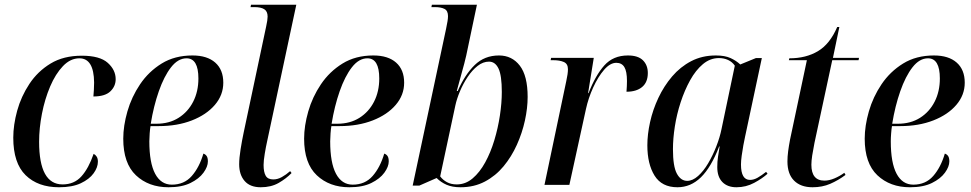

<svg xmlns="http://www.w3.org/2000/svg" viewBox="-20 -780 4095 810"><path d="M229 10Q140 10 88 -41Q36 -92 36 -199Q36 -253 52.5 -313Q69 -373 104 -426Q139 -479 193.5 -512Q248 -545 325 -545Q401 -545 434.5 -515Q468 -485 468 -446Q468 -416 445.5 -394.5Q423 -373 374 -373Q375 -385 376 -400Q377 -415 377 -432Q376 -534 315 -534Q277 -534 245.5 -501Q214 -468 191.5 -415Q169 -362 157 -300.5Q145 -239 145 -182Q145 -2 244 -2Q293 -2 323.5 -36Q354 -70 375 -131Q383 -127 388 -119Q393 -111 393 -98Q393 -74 375 -49Q357 -24 321 -7Q285 10 229 10Z M691 10Q607 10 553.5 -40.5Q500 -91 500 -195Q500 -249 517.5 -310Q535 -371 571 -424.5Q607 -478 662 -512Q717 -546 792 -546Q854 -546 888 -516Q922 -486 922 -431Q922 -379 886.5 -337.5Q851 -296 789.5 -272Q728 -248 650 -248H615Q613 -237 611.5 -217.5Q610 -198 610 -184Q610 -93 634.5 -47Q659 -1 705 -1Q757 -1 789 -37.5Q821 -74 838 -132Q847 -129 852 -121.5Q857 -114 857 -99Q857 -77 838.5 -51.5Q820 -26 783.5 -8Q747 10 691 10ZM640 -258Q694 -258 733.5 -283Q773 -308 795 -351Q817 -394 817 -449Q817 -534 767 -534Q731 -534 701.5 -496Q672 -458 650 -395Q628 -332 616 -258Z M1080 10Q1035 10 1012 -16.5Q989 -43 989 -87Q989 -113 995 -150.5Q1001 -188 1008 -221L1103 -669Q1109 -696 1109 -710Q1109 -732 1095 -741Q1081 -750 1053 -750H1037L1039 -760H1230L1107 -184Q1102 -162 1097 -132Q1092 -102 1092 -84Q1092 -54 1101 -38.5Q1110 -23 1133 -23Q1151 -23 1169 -33Q1187 -43 1204 -58L1210 -50Q1188 -27 1156 -8.5Q1124 10 1080 10Z M1454 10Q1370 10 1316.5 -40.5Q1263 -91 1263 -195Q1263 -249 1280.5 -310Q1298 -371 1334 -424.5Q1370 -478 1425 -512Q1480 -546 1555 -546Q1617 -546 1651 -516Q1685 -486 1685 -431Q1685 -379 1649.5 -337.5Q1614 -296 1552.5 -272Q1491 -248 1413 -248H1378Q1376 -237 1374.5 -217.5Q1373 -198 1373 -184Q1373 -93 1397.5 -47Q1422 -1 1468 -1Q1520 -1 1552 -37.5Q1584 -74 1601 -132Q1610 -129 1615 -121.5Q1620 -114 1620 -99Q1620 -77 1601.5 -51.5Q1583 -26 1546.5 -8Q1510 10 1454 10ZM1403 -258Q1457 -258 1496.5 -283Q1536 -308 1558 -351Q1580 -394 1580 -449Q1580 -534 1530 -534Q1494 -534 1464.5 -496Q1435 -458 1413 -395Q1391 -332 1379 -258Z M1923 10Q1888 10 1864 -0.5Q1840 -11 1822 -29L1749 3H1721L1862 -659Q1866 -678 1868 -690.5Q1870 -703 1870 -712Q1870 -735 1855 -742.5Q1840 -750 1815 -750H1800L1802 -760H1992L1947 -546Q1940 -515 1928 -473Q1916 -431 1907 -396H1911Q1941 -465 1982.5 -505.5Q2024 -546 2085 -546Q2140 -546 2173 -503Q2206 -460 2206 -371Q2206 -324 2194.5 -271.5Q2183 -219 2160.5 -169Q2138 -119 2104.5 -78.5Q2071 -38 2025.5 -14Q1980 10 1923 10ZM1907 -2Q1944 -2 1974 -27.5Q2004 -53 2027 -95Q2050 -137 2065.5 -188.5Q2081 -240 2089 -293Q2097 -346 2097 -392Q2097 -462 2083 -491Q2069 -520 2043 -520Q2018 -520 1995 -502Q1972 -484 1953 -455.5Q1934 -427 1920.5 -395Q1907 -363 1901 -335L1837 -36Q1848 -21 1865.5 -11.5Q1883 -2 1907 -2Z M2369 -438Q2376 -469 2376 -488Q2376 -511 2358.5 -518.5Q2341 -526 2315 -526H2303L2305 -536H2485L2461 -387H2463Q2492 -462 2529.5 -504Q2567 -546 2629 -546Q2672 -546 2692.5 -525.5Q2713 -505 2713 -472Q2713 -433 2689 -413Q2665 -393 2623 -393Q2624 -406 2624.5 -417Q2625 -428 2625 -438Q2625 -479 2614 -497Q2603 -515 2580 -515Q2554 -515 2528.5 -485.5Q2503 -456 2482.5 -411Q2462 -366 2452 -320L2382 0H2277Z M2838 10Q2772 10 2741.5 -39Q2711 -88 2711 -167Q2711 -213 2722.5 -265Q2734 -317 2757.5 -367Q2781 -417 2815.5 -457.5Q2850 -498 2896 -522Q2942 -546 3000 -546Q3038 -546 3062 -535Q3086 -524 3103 -508L3169 -535H3194L3123 -202Q3120 -189 3116 -167Q3112 -145 3109 -123Q3106 -101 3106 -86Q3106 -21 3144 -21Q3160 -21 3176.5 -30.5Q3193 -40 3212 -55L3218 -47Q3196 -27 3161.5 -8.5Q3127 10 3087 10Q3049 10 3027.5 -12Q3006 -34 3006 -75Q3006 -98 3009 -118Q3012 -138 3016 -162H3014Q2980 -74 2937 -32Q2894 10 2838 10ZM2879 -17Q2902 -17 2925 -37.5Q2948 -58 2967.5 -91Q2987 -124 3002 -162.5Q3017 -201 3024 -236L3080 -503Q3069 -519 3051.5 -527Q3034 -535 3013 -535Q2976 -535 2945.5 -509.5Q2915 -484 2891.5 -441.5Q2868 -399 2851.5 -348.5Q2835 -298 2827 -246.5Q2819 -195 2819 -151Q2819 -78 2835.5 -47.5Q2852 -17 2879 -17Z M3408 10Q3358 10 3330 -18Q3302 -46 3302 -99Q3302 -119 3305 -142Q3308 -165 3313 -191L3384 -526H3308L3310 -534Q3380 -534 3430.5 -564Q3481 -594 3512 -666H3521L3494 -536H3604L3602 -526H3491L3416 -177Q3410 -147 3406.5 -124Q3403 -101 3403 -85Q3403 -18 3458 -18Q3478 -18 3500.5 -27.5Q3523 -37 3542 -51L3547 -42Q3516 -19 3482.5 -4.5Q3449 10 3408 10Z M3819 10Q3735 10 3681.5 -40.5Q3628 -91 3628 -195Q3628 -249 3645.5 -310Q3663 -371 3699 -424.5Q3735 -478 3790 -512Q3845 -546 3920 -546Q3982 -546 4016 -516Q4050 -486 4050 -431Q4050 -379 4014.5 -337.5Q3979 -296 3917.5 -272Q3856 -248 3778 -248H3743Q3741 -237 3739.5 -217.5Q3738 -198 3738 -184Q3738 -93 3762.5 -47Q3787 -1 3833 -1Q3885 -1 3917 -37.5Q3949 -74 3966 -132Q3975 -129 3980 -121.5Q3985 -114 3985 -99Q3985 -77 3966.5 -51.5Q3948 -26 3911.5 -8Q3875 10 3819 10ZM3768 -258Q3822 -258 3861.5 -283Q3901 -308 3923 -351Q3945 -394 3945 -449Q3945 -534 3895 -534Q3859 -534 3829.5 -496Q3800 -458 3778 -395Q3756 -332 3744 -258Z"/></svg>

Font: Noto Serif Display SemiCondensed Medium
Style: Italic
Weight: 500
Width: 4
Italic angle: -12°
Designer: Monotype Design Team
Foundry: Monotype Imaging Inc.
Version: Version 2.009